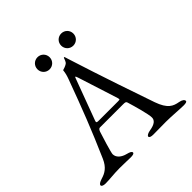

<svg xmlns="http://www.w3.org/2000/svg" viewBox="-211 -953 1117 1117"><g transform="rotate(-45 347.5 -395.0)"><path d="M266 -695C294 -695 316 -717 316 -745C316 -773 294 -795 266 -795C238 -795 216 -773 216 -745C216 -717 238 -695 266 -695ZM461 -695C489 -695 511 -717 511 -745C511 -773 489 -795 461 -795C433 -795 411 -773 411 -745C411 -717 433 -695 461 -695ZM27 5C60 5 103 -1 147 -1C184 -1 220 1 238 1C255 1 267 -2 267 -10C267 -19 257 -24 234 -30C202 -38 176 -58 176 -87C176 -100 208 -205 217 -231C222 -245 228 -249 234 -249H423C441 -249 447 -248 450 -238C465 -188 489 -105 489 -76C489 -54 472 -38 428 -31C410 -28 395 -21 395 -12C395 -4 407 0 424 0C448 0 490 -1 529 -1C574 -1 640 5 668 5C685 5 697 3 697 -5C697 -14 687 -24 664 -28C624 -35 591 -48 563 -128C530 -223 449 -459 385 -662C382 -670 381 -678 378 -684C377 -686 374 -686 373 -685C369 -679 366 -659 354 -651C342 -643 330 -640 318 -636C316 -615 311 -597 304 -578C236 -393 192 -279 117 -108C95 -58 65 -41 31 -31C9 -24 -2 -17 -2 -8C-2 0 10 5 27 5ZM261 -282C248 -282 240 -282 240 -289C240 -291 241 -294 242 -297L333 -542C337 -553 339 -559 341 -559C344 -559 346 -553 350 -541L428 -297C429 -293 430 -289 430 -287C430 -282 426 -282 416 -282Z"/></g></svg>

Font: EB Garamond
Style: Regular
Weight: 400
Designer: Georg Duffner and Octavio Pardo
Foundry: Georg Duffner
Version: Version 1.000;PS 001.000;hotconv 1.0.88;makeotf.lib2.5.64775